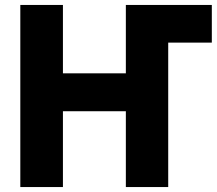

<svg xmlns="http://www.w3.org/2000/svg" viewBox="-20 -734 875 775"><path d="M659 -562V21H488V-285H234V21H62V-714H234V-438H488V-714H835V-562Z"/></svg>

Font: Repo
Style: ExtraBold
Weight: 800
Designer: Stefan Peev
Foundry: Context Ltd
Version: Version 001.000